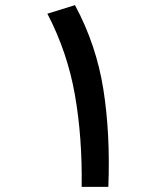

<svg xmlns="http://www.w3.org/2000/svg" viewBox="-20 -724 626 744"><path d="M296.4 0Q299.3 -190.4 270.3 -356.2Q241.2 -522 163.6 -670.9L270.5 -704.1Q353.5 -549.8 380.6 -377.4Q407.7 -205.1 399.9 0Z"/></svg>

Font: Cascadia Code NF
Style: Regular
Weight: 400
Monospace: yes
Designer: Aaron Bell
Foundry: Saja Typeworks
Version: Version 2404.023; ttfautohint (v1.8.4)